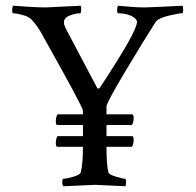

<svg xmlns="http://www.w3.org/2000/svg" viewBox="-20 -647 683 670"><path d="M139.6 -621.1Q147.5 -621.1 261.7 -627Q263.7 -623 263.2 -611.8Q262.7 -600.6 259.8 -600.6Q243.2 -600.6 223.1 -592.8Q203.1 -585 203.1 -569.3Q203.1 -558.6 212.9 -541L319.3 -339.8Q324.2 -335 329.1 -341.8Q458 -537.1 458 -570.3Q458 -581.1 439.5 -590.8Q420.9 -600.6 392.6 -600.6Q388.7 -600.6 388.7 -611.8Q388.7 -623 392.6 -627Q403.3 -626 432.6 -623.5Q461.9 -621.1 482.4 -621.1Q502.9 -621.1 617.2 -627Q619.1 -621.1 619.1 -612.3Q619.1 -600.6 615.2 -600.6Q602.5 -600.6 568.4 -592.3Q534.2 -584 524.4 -572.3Q483.4 -508.8 417.5 -398.4Q351.6 -288.1 351.6 -275.4V-248H441.4Q446.3 -248 446.3 -235.4Q446.3 -219.7 440.4 -210.9H351.6V-171.9H441.4Q446.3 -171.9 446.3 -159.2Q446.3 -143.6 440.4 -134.8H351.6Q351.6 -71.3 358.4 -44.9Q360.4 -38.1 383.8 -30.8Q407.2 -23.4 416 -23.4Q419.9 -23.4 419.9 -11.7Q419.9 -2.9 418 2.9Q322.3 -2 312.5 -2Q308.6 -2 201.2 2.9Q197.3 -1 197.3 -9.8Q197.3 -23.4 201.2 -23.4Q212.9 -23.4 235.8 -30.3Q258.8 -37.1 261.7 -44.9Q269.5 -75.2 269.5 -134.8H179.7Q174.8 -134.8 174.8 -147.5Q174.8 -163.1 180.7 -171.9H269.5V-210.9H179.7Q174.8 -210.9 174.8 -223.6Q174.8 -239.3 180.7 -248H269.5Q269.5 -261.7 268.6 -263.7Q264.6 -281.2 130.9 -519.5Q113.3 -553.7 88.9 -580.1Q80.1 -588.9 59.1 -594.7Q38.1 -600.6 26.4 -600.6Q22.5 -600.6 22.5 -611.3Q22.5 -623 26.4 -627Q42 -626 77.6 -623.5Q113.3 -621.1 139.6 -621.1Z"/></svg>

Font: Crimson Text
Style: Regular
Weight: 400
Version: Version 0.13